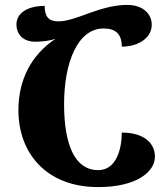

<svg xmlns="http://www.w3.org/2000/svg" viewBox="-20 -748 686 782"><path d="M380 14C536 14 611 -48 611 -110C611 -164 568 -208 476 -208C476 -140 453 -55 380 -55C287 -55 241 -154 241 -324C241 -491 295 -632 402 -632C446 -632 476 -614 476 -558C541 -558 598 -592 598 -647C598 -693 561 -728 498 -728C444 -728 393 -712 347 -696C298 -678 254 -661 218 -661C177 -661 162 -681 162 -724C90 -724 47 -693 47 -649C47 -601 82 -578 123 -578C156 -578 186 -583 206 -590C107 -524 55 -423 55 -299C55 -126 167 14 380 14Z"/></svg>

Font: Noto Serif Georgian Condensed Black
Style: Regular
Weight: 900
Width: 3
Designer: Monotype Design Team, Akaki Razmadze
Foundry: Google LLC
Version: Version 2.003